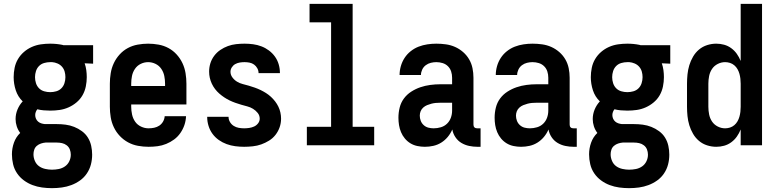

<svg xmlns="http://www.w3.org/2000/svg" viewBox="-20 -755 4040 998"><path d="M250 223Q224 223 198.5 219.5Q173 216 149 207Q125 198 104 182.5Q83 167 68.5 145.5Q54 124 48 98.5Q42 73 42 47Q42 16 52.5 -13.5Q63 -43 85 -64Q73 -80 67 -98.5Q61 -117 61 -136Q61 -162 71 -186Q81 -210 98 -228Q73 -252 62 -285.5Q51 -319 51 -354Q51 -378 56 -402.5Q61 -427 73.5 -448Q86 -469 104.5 -485Q123 -501 145.5 -511Q168 -521 192.5 -524.5Q217 -528 241 -528Q257 -528 272.5 -526.5Q288 -525 303 -522L310 -520H464V-424L420 -426Q426 -409 428.5 -390.5Q431 -372 431 -354Q431 -330 426 -305.5Q421 -281 409 -260Q397 -239 378 -223Q359 -207 336.5 -197Q314 -187 290 -183.5Q266 -180 241 -180Q224 -180 207 -181.5Q190 -183 174 -187Q169 -181 166 -173Q163 -165 163 -157Q163 -147 167 -138Q171 -129 178 -123Q185 -117 194 -114Q203 -111 213 -110H275Q298 -110 321 -107Q344 -104 365.5 -95.5Q387 -87 406 -73Q425 -59 437 -39.5Q449 -20 454 3Q459 26 459 49Q459 75 452.5 100Q446 125 431.5 146.5Q417 168 396 183Q375 198 351 207Q327 216 301.5 219.5Q276 223 250 223ZM241 -276Q257 -276 272.5 -280.5Q288 -285 299 -296Q310 -307 315 -322.5Q320 -338 320 -354Q320 -369 316 -383Q312 -397 302.5 -408Q293 -419 279 -425Q265 -431 251 -432H241Q225 -432 209.5 -427.5Q194 -423 183 -412Q172 -401 167 -385.5Q162 -370 162 -354Q162 -338 167 -322.5Q172 -307 183 -296Q194 -285 209.5 -280.5Q225 -276 241 -276ZM250 127Q268 127 285.5 123.5Q303 120 317.5 110Q332 100 340 83.5Q348 67 348 49Q348 35 343 22Q338 9 327 0.5Q316 -8 302.5 -11Q289 -14 275 -14H217Q205 -13 193 -9Q181 -5 171.5 3Q162 11 158 23Q154 35 154 47Q154 65 161.5 82Q169 99 183 109Q197 119 215 123Q233 127 250 127Z M752 8Q725 8 697.5 3Q670 -2 646 -15Q622 -28 603 -48Q584 -68 572 -93Q560 -118 555.5 -145.5Q551 -173 551 -200V-320Q551 -347 555.5 -374.5Q560 -402 571.5 -426.5Q583 -451 601.5 -471.5Q620 -492 644 -505Q668 -518 695.5 -523Q723 -528 750 -528Q777 -528 804.5 -523Q832 -518 856 -505Q880 -492 898.5 -471.5Q917 -451 928.5 -426.5Q940 -402 944.5 -374.5Q949 -347 949 -320V-212H662V-200Q662 -180 666.5 -159.5Q671 -139 682.5 -122.5Q694 -106 713 -97Q732 -88 752 -88Q767 -88 781.5 -91Q796 -94 808 -102Q820 -110 827.5 -123Q835 -136 836 -151H947Q946 -127 938.5 -105Q931 -83 917.5 -63.5Q904 -44 885 -30Q866 -16 844 -7Q822 2 799 5Q776 8 752 8ZM662 -308H838V-320Q838 -340 834 -360Q830 -380 818.5 -397Q807 -414 788.5 -423Q770 -432 750 -432Q730 -432 711.5 -423Q693 -414 681.5 -397Q670 -380 666 -360Q662 -340 662 -320Z M1249 8Q1226 8 1203 5Q1180 2 1158 -6Q1136 -14 1117 -27.5Q1098 -41 1084.5 -59.5Q1071 -78 1064 -100.5Q1057 -123 1057 -146V-148H1168V-147Q1168 -133 1175.5 -120.5Q1183 -108 1195 -100.5Q1207 -93 1221 -90.5Q1235 -88 1249 -88Q1262 -88 1275.5 -90Q1289 -92 1301 -97.5Q1313 -103 1321.5 -114Q1330 -125 1330 -138Q1330 -155 1319.5 -168Q1309 -181 1295 -189.5Q1281 -198 1265.5 -202Q1250 -206 1234.5 -210.5Q1219 -215 1203.5 -220.5Q1188 -226 1173.5 -233Q1159 -240 1145.5 -249Q1132 -258 1120 -268.5Q1108 -279 1098 -292Q1088 -305 1081 -320Q1074 -335 1070.5 -350.5Q1067 -366 1067 -383Q1067 -405 1073.5 -426Q1080 -447 1093.5 -465Q1107 -483 1125.5 -495.5Q1144 -508 1164.5 -515.5Q1185 -523 1207 -525.5Q1229 -528 1251 -528Q1274 -528 1296 -525Q1318 -522 1339 -514Q1360 -506 1378 -492.5Q1396 -479 1409 -461Q1422 -443 1428.5 -421Q1435 -399 1435 -377V-375H1324Q1324 -388 1317.5 -400Q1311 -412 1300.5 -419.5Q1290 -427 1277 -429.5Q1264 -432 1251 -432Q1239 -432 1226.5 -430Q1214 -428 1203 -422Q1192 -416 1185 -405Q1178 -394 1178 -382Q1178 -366 1188 -352.5Q1198 -339 1212 -330.5Q1226 -322 1242 -318Q1258 -314 1273.5 -309.5Q1289 -305 1304.5 -299.5Q1320 -294 1334.5 -287Q1349 -280 1362.5 -271.5Q1376 -263 1388 -252Q1400 -241 1410 -228Q1420 -215 1427 -200.5Q1434 -186 1437.5 -170Q1441 -154 1441 -138Q1441 -115 1433.5 -93.5Q1426 -72 1412 -54Q1398 -36 1378.5 -24Q1359 -12 1338 -4.5Q1317 3 1294 5.5Q1271 8 1249 8Z M1575 0V-96H1701V-639H1589V-735H1813V-96H1925V0Z M2189 8H2188Q2169 8 2149.5 4Q2130 0 2113.5 -10Q2097 -20 2084.5 -35Q2072 -50 2064.5 -68Q2057 -86 2054 -105Q2051 -124 2051 -143Q2051 -170 2057.5 -196Q2064 -222 2079.5 -243Q2095 -264 2117.5 -278.5Q2140 -293 2165 -301.5Q2190 -310 2216.5 -313.5Q2243 -317 2269 -317H2330V-351Q2330 -368 2325 -383.5Q2320 -399 2308.5 -410.5Q2297 -422 2281 -427Q2265 -432 2248 -432Q2234 -432 2219.5 -428.5Q2205 -425 2193 -416Q2181 -407 2174.5 -393Q2168 -379 2168 -365H2057Q2057 -388 2063.5 -411Q2070 -434 2083 -454Q2096 -474 2115 -489Q2134 -504 2156 -512.5Q2178 -521 2201.5 -524.5Q2225 -528 2248 -528Q2273 -528 2298 -524.5Q2323 -521 2345.5 -511Q2368 -501 2387 -484.5Q2406 -468 2418.5 -446.5Q2431 -425 2436 -400.5Q2441 -376 2441 -351V-108Q2441 -104 2442 -100Q2443 -96 2446 -93Q2449 -90 2453 -89Q2457 -88 2461 -88H2478V8H2461Q2440 8 2418.5 3.5Q2397 -1 2378.5 -12Q2360 -23 2347.5 -41.5Q2335 -60 2331 -82Q2322 -61 2307.5 -43.5Q2293 -26 2274 -14Q2255 -2 2233 3Q2211 8 2189 8ZM2234 -88Q2253 -88 2271.5 -93.5Q2290 -99 2303.5 -112Q2317 -125 2323.5 -143Q2330 -161 2330 -180V-221H2269Q2257 -221 2245.5 -220Q2234 -219 2222.5 -216Q2211 -213 2200 -208.5Q2189 -204 2180 -196Q2171 -188 2166.5 -177Q2162 -166 2162 -154Q2162 -140 2167 -127Q2172 -114 2182.5 -104.5Q2193 -95 2206.5 -91.5Q2220 -88 2234 -88Z M2689 8H2688Q2669 8 2649.5 4Q2630 0 2613.5 -10Q2597 -20 2584.5 -35Q2572 -50 2564.5 -68Q2557 -86 2554 -105Q2551 -124 2551 -143Q2551 -170 2557.5 -196Q2564 -222 2579.5 -243Q2595 -264 2617.5 -278.5Q2640 -293 2665 -301.5Q2690 -310 2716.5 -313.5Q2743 -317 2769 -317H2830V-351Q2830 -368 2825 -383.5Q2820 -399 2808.5 -410.5Q2797 -422 2781 -427Q2765 -432 2748 -432Q2734 -432 2719.5 -428.5Q2705 -425 2693 -416Q2681 -407 2674.5 -393Q2668 -379 2668 -365H2557Q2557 -388 2563.5 -411Q2570 -434 2583 -454Q2596 -474 2615 -489Q2634 -504 2656 -512.5Q2678 -521 2701.5 -524.5Q2725 -528 2748 -528Q2773 -528 2798 -524.5Q2823 -521 2845.5 -511Q2868 -501 2887 -484.5Q2906 -468 2918.5 -446.5Q2931 -425 2936 -400.5Q2941 -376 2941 -351V-108Q2941 -104 2942 -100Q2943 -96 2946 -93Q2949 -90 2953 -89Q2957 -88 2961 -88H2978V8H2961Q2940 8 2918.5 3.5Q2897 -1 2878.5 -12Q2860 -23 2847.5 -41.5Q2835 -60 2831 -82Q2822 -61 2807.5 -43.5Q2793 -26 2774 -14Q2755 -2 2733 3Q2711 8 2689 8ZM2734 -88Q2753 -88 2771.5 -93.5Q2790 -99 2803.5 -112Q2817 -125 2823.5 -143Q2830 -161 2830 -180V-221H2769Q2757 -221 2745.5 -220Q2734 -219 2722.5 -216Q2711 -213 2700 -208.5Q2689 -204 2680 -196Q2671 -188 2666.5 -177Q2662 -166 2662 -154Q2662 -140 2667 -127Q2672 -114 2682.5 -104.5Q2693 -95 2706.5 -91.5Q2720 -88 2734 -88Z M3250 223Q3224 223 3198.5 219.5Q3173 216 3149 207Q3125 198 3104 182.5Q3083 167 3068.5 145.5Q3054 124 3048 98.5Q3042 73 3042 47Q3042 16 3052.5 -13.5Q3063 -43 3085 -64Q3073 -80 3067 -98.5Q3061 -117 3061 -136Q3061 -162 3071 -186Q3081 -210 3098 -228Q3073 -252 3062 -285.5Q3051 -319 3051 -354Q3051 -378 3056 -402.5Q3061 -427 3073.5 -448Q3086 -469 3104.5 -485Q3123 -501 3145.5 -511Q3168 -521 3192.5 -524.5Q3217 -528 3241 -528Q3257 -528 3272.5 -526.5Q3288 -525 3303 -522L3310 -520H3464V-424L3420 -426Q3426 -409 3428.5 -390.5Q3431 -372 3431 -354Q3431 -330 3426 -305.5Q3421 -281 3409 -260Q3397 -239 3378 -223Q3359 -207 3336.5 -197Q3314 -187 3290 -183.5Q3266 -180 3241 -180Q3224 -180 3207 -181.5Q3190 -183 3174 -187Q3169 -181 3166 -173Q3163 -165 3163 -157Q3163 -147 3167 -138Q3171 -129 3178 -123Q3185 -117 3194 -114Q3203 -111 3213 -110H3275Q3298 -110 3321 -107Q3344 -104 3365.5 -95.5Q3387 -87 3406 -73Q3425 -59 3437 -39.5Q3449 -20 3454 3Q3459 26 3459 49Q3459 75 3452.5 100Q3446 125 3431.5 146.5Q3417 168 3396 183Q3375 198 3351 207Q3327 216 3301.5 219.5Q3276 223 3250 223ZM3241 -276Q3257 -276 3272.5 -280.5Q3288 -285 3299 -296Q3310 -307 3315 -322.5Q3320 -338 3320 -354Q3320 -369 3316 -383Q3312 -397 3302.5 -408Q3293 -419 3279 -425Q3265 -431 3251 -432H3241Q3225 -432 3209.5 -427.5Q3194 -423 3183 -412Q3172 -401 3167 -385.5Q3162 -370 3162 -354Q3162 -338 3167 -322.5Q3172 -307 3183 -296Q3194 -285 3209.5 -280.5Q3225 -276 3241 -276ZM3250 127Q3268 127 3285.5 123.5Q3303 120 3317.5 110Q3332 100 3340 83.5Q3348 67 3348 49Q3348 35 3343 22Q3338 9 3327 0.5Q3316 -8 3302.5 -11Q3289 -14 3275 -14H3217Q3205 -13 3193 -9Q3181 -5 3171.5 3Q3162 11 3158 23Q3154 35 3154 47Q3154 65 3161.5 82Q3169 99 3183 109Q3197 119 3215 123Q3233 127 3250 127Z M3703 8Q3679 8 3655.5 0.5Q3632 -7 3613.5 -22.5Q3595 -38 3582.5 -59.5Q3570 -81 3563 -104Q3556 -127 3553.5 -151.5Q3551 -176 3551 -200V-320Q3551 -344 3553.5 -368.5Q3556 -393 3563 -416Q3570 -439 3582.5 -460.5Q3595 -482 3613.5 -497.5Q3632 -513 3655.5 -520.5Q3679 -528 3703 -528Q3724 -528 3744 -522.5Q3764 -517 3781 -504.5Q3798 -492 3810 -475Q3822 -458 3830 -438V-735H3941V0H3830V-82Q3822 -62 3810 -45Q3798 -28 3781 -15.5Q3764 -3 3744 2.5Q3724 8 3703 8ZM3749 -88Q3762 -88 3774.5 -92Q3787 -96 3797 -104.5Q3807 -113 3813.5 -124.5Q3820 -136 3823.5 -148.5Q3827 -161 3828.5 -174Q3830 -187 3830 -200V-320Q3830 -333 3828.5 -346Q3827 -359 3823.5 -371.5Q3820 -384 3813.5 -395.5Q3807 -407 3797 -415.5Q3787 -424 3774.5 -428Q3762 -432 3749 -432Q3729 -432 3710.5 -422.5Q3692 -413 3681 -396.5Q3670 -380 3666 -360Q3662 -340 3662 -320V-200Q3662 -180 3666 -160Q3670 -140 3681 -123.5Q3692 -107 3710.5 -97.5Q3729 -88 3749 -88Z"/></svg>

Font: Iosevka SS18
Style: Bold
Weight: 700
Monospace: yes
Designer: Belleve Invis
Foundry: Belleve Invis
Version: Version 25.1.1; ttfautohint (v1.8.4)